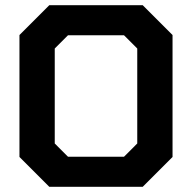

<svg xmlns="http://www.w3.org/2000/svg" viewBox="-20 -720 740 740"><path d="M55 -115V-585L170 -700H530L645 -585V-115L530 0H170ZM458 -116 509 -167V-533L458 -584H242L191 -533V-167L242 -116Z"/></svg>

Font: Chakra Petch
Style: Bold
Weight: 700
Designer: Katatrad Aksorn Co.,Ltd.
Foundry: Cadson Demak Co.,Ltd.
Version: Version 1.000; ttfautohint (v1.6)